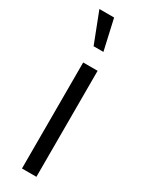

<svg xmlns="http://www.w3.org/2000/svg" viewBox="-207 -814 647 847"><g transform="rotate(30 117.0 -390.0)"><path d="M99 -780H24L84 -625H134ZM80 0H153.5V-540H80Z"/></g></svg>

Font: Hauora
Style: Regular
Weight: 400
Designer: Mikhail Sharanda
Foundry: WCYS & Co.
Version: Version 1.010